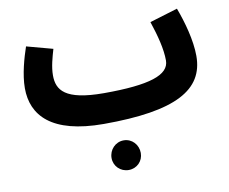

<svg xmlns="http://www.w3.org/2000/svg" viewBox="-78 -557 1088 912"><g transform="rotate(-10 466.0 -100.5)"><path d="M393 21C742 21 882 -58 882 -221C882 -297 856 -389 830 -458L695 -417C718 -348 736 -281 736 -225C736 -155 640 -123 419 -123C231 -123 195 -177 195 -248C195 -290 208 -334 219 -372L93 -406C76 -356 53 -278 53 -211C53 -80 141 21 393 21ZM472 257C512 257 542 226 542 187C542 147 512 114 472 114C432 114 401 147 401 187C401 226 432 257 472 257Z"/></g></svg>

Font: Noto Sans Arabic UI XCn XBd
Style: Regular
Weight: 800
Width: 2
Designer: Monotype Design Team, Nadine Chahine and Nizar Qandah
Foundry: Monotype Imaging Inc.
Version: Version 2.010